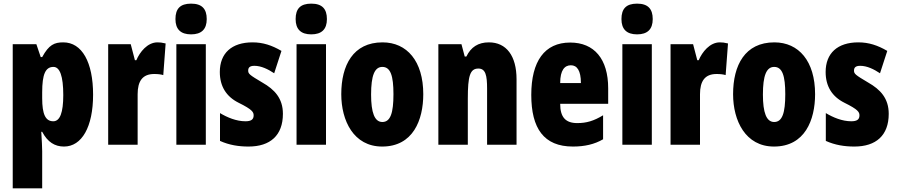

<svg xmlns="http://www.w3.org/2000/svg" viewBox="-20 -796 4932 1056"><path d="M328 -563C279 -563 249 -550 212 -482H204L180 -553H50V240H212V35C212 14 210 -21 207 -71H212C242 -14 282 10 332 10C430 10 492 -98 492 -275C492 -454 431 -563 328 -563ZM274 -428C309 -428 328 -378 328 -273C328 -177 310 -129 273 -129C230 -129 212 -168 212 -256V-288C212 -388 230 -428 274 -428Z M846 -563C791 -563 749 -510 730 -465H722L699 -553H575V0H737V-278C737 -350 764 -389 828 -389C849 -389 865 -387 878 -383L891 -557C871 -562 859 -563 846 -563Z M1031 -776C971 -776 945 -748 945 -691C945 -635 974 -607 1031 -607C1088 -607 1117 -635 1117 -691C1117 -747 1091 -776 1031 -776ZM1112 -553H950V0H1112Z M1536 -170C1536 -255 1490 -304 1423 -342C1352 -384 1345 -390 1345 -408C1345 -426 1356 -434 1379 -434C1417 -434 1455 -415 1488 -393L1528 -516C1475 -547 1426 -563 1369 -563C1254 -563 1189 -503 1189 -400C1189 -322 1224 -265 1292 -231C1369 -193 1375 -179 1375 -161C1375 -138 1360 -129 1330 -129C1280 -129 1230 -150 1190 -174V-21C1241 2 1293 10 1347 10C1466 10 1536 -51 1536 -170Z M1692 -776C1632 -776 1606 -748 1606 -691C1606 -635 1635 -607 1692 -607C1749 -607 1778 -635 1778 -691C1778 -747 1752 -776 1692 -776ZM1773 -553H1611V0H1773Z M2308 -278C2308 -460 2218 -563 2084 -563C1922 -563 1857 -437 1857 -278C1857 -132 1925 10 2082 10C2252 10 2308 -136 2308 -278ZM2021 -276C2021 -380 2040 -428 2083 -428C2128 -428 2144 -379 2144 -278C2144 -176 2128 -125 2083 -125C2040 -125 2021 -177 2021 -276Z M2669 -563C2610 -563 2570 -537 2545 -485H2536L2518 -553H2391V0H2553V-253C2553 -378 2565 -419 2611 -419C2651 -419 2659 -381 2659 -308V0H2821V-360C2821 -489 2765 -563 2669 -563Z M3116 -562C2975 -562 2902 -459 2902 -274C2902 -90 2971 10 3131 10C3195 10 3249 -2 3297 -30V-162C3246 -131 3206 -119 3155 -119C3091 -119 3061 -151 3061 -225H3325V-310C3325 -472 3248 -562 3116 -562ZM3120 -437C3153 -437 3175 -409 3175 -339H3061C3061 -411 3086 -437 3120 -437Z M3484 -776C3424 -776 3398 -748 3398 -691C3398 -635 3427 -607 3484 -607C3541 -607 3570 -635 3570 -691C3570 -747 3544 -776 3484 -776ZM3565 -553H3403V0H3565Z M3939 -563C3884 -563 3842 -510 3823 -465H3815L3792 -553H3668V0H3830V-278C3830 -350 3857 -389 3921 -389C3942 -389 3958 -387 3971 -383L3984 -557C3964 -562 3952 -563 3939 -563Z M4463 -278C4463 -460 4373 -563 4239 -563C4077 -563 4012 -437 4012 -278C4012 -132 4080 10 4237 10C4407 10 4463 -136 4463 -278ZM4176 -276C4176 -380 4195 -428 4238 -428C4283 -428 4299 -379 4299 -278C4299 -176 4283 -125 4238 -125C4195 -125 4176 -177 4176 -276Z M4868 -170C4868 -255 4822 -304 4755 -342C4684 -384 4677 -390 4677 -408C4677 -426 4688 -434 4711 -434C4749 -434 4787 -415 4820 -393L4860 -516C4807 -547 4758 -563 4701 -563C4586 -563 4521 -503 4521 -400C4521 -322 4556 -265 4624 -231C4701 -193 4707 -179 4707 -161C4707 -138 4692 -129 4662 -129C4612 -129 4562 -150 4522 -174V-21C4573 2 4625 10 4679 10C4798 10 4868 -51 4868 -170Z"/></svg>

Font: Noto Sans Myanmar ExtraCondensed Black
Style: Regular
Weight: 900
Width: 2
Designer: Monotype Design Team
Foundry: Monotype Imaging Inc.
Version: Version 2.107